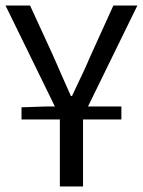

<svg xmlns="http://www.w3.org/2000/svg" viewBox="-21 -676 518 696"><path d="M57 -243V-287L145 -290H178L-1 -656H88L173 -471Q189 -435 204 -400Q219 -365 236 -328H240Q257 -365 274 -400Q291 -435 306 -471L390 -656H477L298 -290H419V-243H280V0H196V-243Z"/></svg>

Font: Processing Sans Pro
Style: Regular
Weight: 400
Designer: Paul D. Hunt
Foundry: Adobe Systems Incorporated
Version: Version 2.020;PS 2.000;hotconv 1.0.86;makeotf.lib2.5.63406